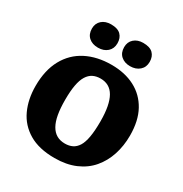

<svg xmlns="http://www.w3.org/2000/svg" viewBox="-215 -1107 1217 1280"><g transform="rotate(30 393.5 -466.5)"><path d="M387 14Q267 14 189.5 -32Q112 -78 75 -158Q38 -238 38 -340Q38 -461 84 -545Q130 -629 213.5 -672Q297 -715 408 -715Q511 -715 587.5 -675Q664 -635 706.5 -558Q749 -481 749 -367Q749 -288 726.5 -219Q704 -150 659.5 -97.5Q615 -45 546.5 -15.5Q478 14 387 14ZM399 -104Q431 -104 455.5 -116Q480 -128 497 -155Q514 -182 522.5 -230.5Q531 -279 531 -350Q531 -414 522 -461Q513 -508 495.5 -538.5Q478 -569 451.5 -584Q425 -599 390 -599Q357 -599 332 -586.5Q307 -574 289.5 -546Q272 -518 263.5 -471.5Q255 -425 255 -358Q255 -293 263.5 -245.5Q272 -198 290 -166.5Q308 -135 335 -119.5Q362 -104 399 -104ZM517 -768Q474 -768 447 -792Q420 -816 420 -859Q420 -899 447 -923Q474 -947 517 -947Q569 -947 593 -923Q617 -899 617 -858Q617 -817 589 -792.5Q561 -768 517 -768ZM270 -768Q226 -768 199 -792Q172 -816 172 -859Q172 -899 199 -923Q226 -947 270 -947Q321 -947 345 -923Q369 -899 369 -858Q369 -817 341.5 -792.5Q314 -768 270 -768Z"/></g></svg>

Font: Literata ExtraBold
Style: Regular
Weight: 800
Designer: Latin by Veronika Burian and Jose Scaglione. Greek by Irene Vlachou. Cyrillic by Vera Evstafieva.
Foundry: TypeTogether
Version: Version 3.103;gftools[0.9.29]